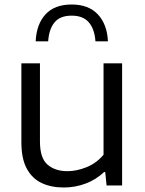

<svg xmlns="http://www.w3.org/2000/svg" viewBox="-20 -824 644 853"><path d="M263 9Q207.5 9 165.2 -10.8Q123 -30.5 99 -74.8Q75 -119 75 -191.5V-542.5H157.5V-195.5Q157.5 -121.5 191.2 -92.5Q225 -63.5 279.5 -63.5Q320 -63.5 364 -81Q408 -98.5 440 -136.5V-542.5H522.5V0H453.5L447.5 -59.5H442.5Q406 -25.5 359.8 -8.2Q313.5 9 263 9ZM138.5 -640.5Q142 -716.5 182.2 -760.2Q222.5 -804 298.5 -804Q373.5 -804 414.8 -760Q456 -716 459.5 -640.5H404Q400.5 -694 375 -724.2Q349.5 -754.5 298.5 -754.5Q246.5 -754.5 222 -724.2Q197.5 -694 194 -640.5Z"/></svg>

Font: Encode Sans SemiExpanded SemiExpanded
Style: Regular
Weight: 400
Width: 6
Designer: Multiple Designers
Foundry: Impallari Type
Version: Version 3.000; ttfautohint (v1.8.3) -l 8 -r 50 -G 200 -x 14 